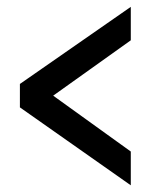

<svg xmlns="http://www.w3.org/2000/svg" viewBox="-20 -554 472 574"><path d="M371 0 39.5 -233V-303L371 -533.5V-433.5L139 -268L371 -101Z"/></svg>

Font: Mohave Light Medium
Style: Regular
Weight: 500
Version: Version 2.003